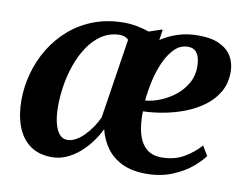

<svg xmlns="http://www.w3.org/2000/svg" viewBox="-66 -641 950 742"><g transform="rotate(10 409.5 -270.0)"><path d="M516 -550 510 -507.5Q542 -528.5 578 -539.8Q614 -551 654 -551Q706.5 -551.5 739.2 -536Q772 -520.5 787.2 -494.2Q802.5 -468 803 -435.5Q803.5 -390.5 784.2 -356.2Q765 -322 732.2 -297.5Q699.5 -273 658.8 -257.2Q618 -241.5 575.8 -233.8Q533.5 -226 495.5 -225Q494 -177 503.5 -140.2Q513 -103.5 535.8 -82.8Q558.5 -62 596.5 -62Q647 -62 684.5 -84Q722 -106 747.5 -135.5L770 -98Q756 -77.5 725.8 -52Q695.5 -26.5 650.5 -8Q605.5 10.5 548.5 10.5Q493.5 10.5 454.8 -8Q416 -26.5 392.8 -58.8Q369.5 -91 360 -131Q347 -104 328 -78.5Q309 -53 285.5 -33Q262 -13 235.2 -1.2Q208.5 10.5 179 10.5Q126.5 10.5 92.5 -14.8Q58.5 -40 42 -84.5Q25.5 -129 25.5 -186Q25.5 -240 40 -292.8Q54.5 -345.5 82.8 -391.8Q111 -438 152.2 -473.8Q193.5 -509.5 247.2 -529.8Q301 -550 366 -550Q392.5 -550 417.8 -544.8Q443 -539.5 464 -532.5ZM342.5 -174 391 -487Q385.5 -493.5 375.5 -497.2Q365.5 -501 352 -500.5Q314 -498.5 284.2 -478.2Q254.5 -458 232.8 -425.2Q211 -392.5 196.8 -352.5Q182.5 -312.5 175.8 -269.8Q169 -227 169 -187.5Q169 -150 175.8 -122.5Q182.5 -95 195.2 -80.2Q208 -65.5 225.5 -65.5Q243 -65.5 260 -75Q277 -84.5 292.5 -100.5Q308 -116.5 321 -135.8Q334 -155 342.5 -174ZM624.5 -501Q594.5 -501 572.2 -479Q550 -457 534 -422Q518 -387 509 -346.2Q500 -305.5 496.5 -267.5Q525 -270 556 -282.5Q587 -295 613.5 -316.2Q640 -337.5 656.5 -367Q673 -396.5 672.5 -433.5Q671.5 -468 659.5 -484.5Q647.5 -501 624.5 -501Z"/></g></svg>

Font: Merriweather 60pt
Style: Bold Italic
Weight: 700
Italic angle: -7.8°
Version: Version 2.101